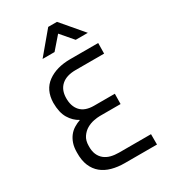

<svg xmlns="http://www.w3.org/2000/svg" viewBox="-221 -1033 1007 1139"><g transform="rotate(-30 282.0 -463.5)"><path d="M509 0H288Q241 0 201 -11Q161 -22 132.5 -45.5Q104 -69 88.5 -106Q73 -143 74 -196Q74 -232 83 -258Q92 -284 107 -303Q122 -322 142.5 -334.5Q163 -347 186 -355Q148 -375 124 -415Q100 -455 100 -522Q102 -609 162 -652.5Q222 -696 317 -696H508L507 -624H312Q249 -624 215 -594Q181 -564 180 -509Q179 -452 209 -419Q239 -386 301 -386H443L442 -316H300Q282 -316 257 -311Q232 -306 209.5 -293Q187 -280 170.5 -256Q154 -232 154 -195Q153 -161 163 -137.5Q173 -114 191.5 -99Q210 -84 235 -77.5Q260 -71 290 -71H509ZM299 -927H359L485 -779H402L330 -863L257 -779H175Z"/></g></svg>

Font: Panefresco 400wt
Style: Regular
Weight: 400
Foundry: Campivisivi & Chank Co
Version: Version 1.002